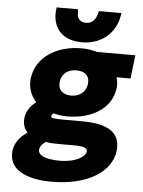

<svg xmlns="http://www.w3.org/2000/svg" viewBox="-61 -756 760 1020"><g transform="rotate(5 319.0 -245.5)"><path d="M204 9C224 13 247 14 274 14H351C417 14 427 24 425 43C422 66 375 102 287 102C198 102 169 77 172 52C174 38 181 25 204 9ZM253 217C442 217 569 138 583 24C595 -77 521 -117 388 -117H288C221 -117 220 -123 221 -129C222 -137 224 -141 233 -146C255 -139 281 -136 304 -136C432 -136 540 -196 554 -308C557 -329 554 -348 548 -366H623L638 -491H433C410 -498 381 -503 349 -503C222 -503 109 -438 95 -320C89 -268 108 -226 135 -197C108 -176 84 -146 80 -110C76 -77 85 -51 103 -32C64 -6 37 29 32 69C19 173 119 217 253 217ZM250 -317C256 -363 292 -384 334 -384C376 -384 406 -362 400 -317C394 -270 357 -248 317 -248C275 -248 244 -270 250 -317ZM541 -687 545 -708H425L420 -691C411 -660 393 -640 361 -640C329 -640 314 -660 314 -690V-708H199L197 -687C191 -614 230 -535 348 -535C465 -535 528 -614 541 -687Z"/></g></svg>

Font: Falling Sky
Style: ExBdObl
Weight: 400
Designer: Paul D. Hunt
Foundry: Adobe Systems Incorporated
Version: Version 1.02